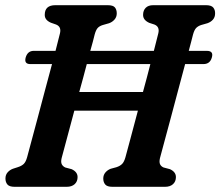

<svg xmlns="http://www.w3.org/2000/svg" viewBox="-20 -720 849 740"><path d="M217.5 -110.5Q214 -95.5 218 -87.2Q222 -79 231.5 -74.5L256 -68Q279 -57.5 279 -37.5Q279 -20.5 267.8 -10.2Q256.5 0 237 0H36.5Q16 0 8.5 -9Q1 -18 1 -32Q1 -46 9.2 -55.5Q17.5 -65 29.5 -69.5L49.5 -76Q63.5 -80.5 71.5 -88.2Q79.5 -96 84.5 -114Q90 -135 101 -175.5Q112 -216 125.5 -266.8Q139 -317.5 153.2 -371.2Q167.5 -425 180.5 -473H97Q72 -473 79 -498.5Q86.5 -524 110 -524H194Q205 -567.5 211 -591Q217.5 -617 196 -625.5L176 -632.5Q152 -643 152.5 -663Q152.5 -700 193.5 -700H395Q416 -700 423 -691.2Q430 -682.5 430 -668.5Q430 -654.5 421.5 -644.8Q413 -635 400.5 -630.5L376 -623.5Q363 -619.5 356.2 -611.8Q349.5 -604 345 -587.5Q342 -575.5 337.8 -559.2Q333.5 -543 328 -524H573Q584 -567.5 590 -591Q596.5 -617 575 -625.5L555 -632Q531 -643 531.5 -663Q531.5 -679.5 541.5 -689.8Q551.5 -700 570.5 -700H774Q794.5 -700 802 -690.8Q809.5 -681.5 809 -668Q809 -654 800.8 -644.5Q792.5 -635 779.5 -630.5L755 -623.5Q742 -619 735.2 -611.2Q728.5 -603.5 724 -587Q721 -575 716.8 -559Q712.5 -543 707.5 -524H777Q804 -524 796.5 -498.5Q789.5 -473 764 -473H693.5Q680.5 -424.5 666 -370Q651.5 -315.5 637.8 -264Q624 -212.5 613 -172Q602 -131.5 596.5 -110.5Q593 -95 597 -86.8Q601 -78.5 610.5 -74.5L635 -68Q658 -57.5 658 -37.5Q658 -20.5 646.8 -10.2Q635.5 0 616 0H413.5Q393 0 385.5 -9Q378 -18 378 -32Q378 -45.5 386.2 -55.2Q394.5 -65 406.5 -69.5L428.5 -75.5Q442.5 -80 450.5 -88Q458.5 -96 463.5 -114Q470 -138 483 -186.5Q496 -235 511.5 -293.5H266.5Q250.5 -233.5 237.2 -184Q224 -134.5 217.5 -110.5ZM285.5 -365.5H531Q538.5 -393 545.8 -420.2Q553 -447.5 559.5 -473H314.5Q308 -447.5 300.5 -420.2Q293 -393 285.5 -365.5Z"/></svg>

Font: Fraunces 144pt SuperSoft SemiBold
Style: Italic
Weight: 600
Italic angle: -16°
Version: Version 1.000;[b76b70a41]